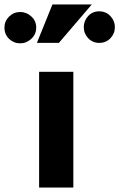

<svg xmlns="http://www.w3.org/2000/svg" viewBox="-68 -844 537 864"><path d="M262 -521H108V0H262ZM-48 -720Q-48 -689 -27 -669Q-6 -649 23 -649Q51 -649 73 -669.5Q95 -690 95 -720Q95 -750 73 -770Q51 -790 23 -790Q-6 -790 -27 -769.5Q-48 -749 -48 -720ZM98 -651H197L345 -824H168ZM378 -651Q409 -651 429 -672Q449 -693 449 -722Q449 -750 429 -771.5Q409 -793 378 -793Q348 -793 328.5 -771.5Q309 -750 309 -722Q309 -693 329 -672Q349 -651 378 -651Z"/></svg>

Font: Geom
Style: Bold
Weight: 700
Version: Version 1.102